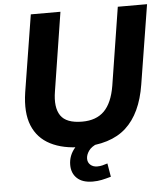

<svg xmlns="http://www.w3.org/2000/svg" viewBox="-60 -758 871 1007"><g transform="rotate(-5 376.0 -254.0)"><path d="M344 11Q248 11 181.5 -23Q115 -57 87 -125.5Q59 -194 75 -300L140 -705H296L231 -292Q217 -208 246.5 -164.5Q276 -121 360 -121Q434 -121 476 -163Q518 -205 533 -294L598 -705H752L685 -288Q661 -137 579.5 -63Q498 11 344 11ZM388 197Q334 197 305.5 170.5Q277 144 277 100Q277 51 310 12Q343 -27 393 -45L431 0Q397 13 382.5 34Q368 55 368 75Q368 95 382 107.5Q396 120 418 120Q432 120 444.5 117Q457 114 472 109L484 180Q456 188 434.5 192.5Q413 197 388 197Z"/></g></svg>

Font: Mulish ExtraBold
Style: Italic
Weight: 800
Italic angle: -9°
Designer: Vernon Adams
Foundry: Vernon Adams
Version: Version 3.603; ttfautohint (v1.8.3)